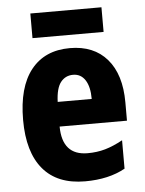

<svg xmlns="http://www.w3.org/2000/svg" viewBox="-53 -763 615 815"><g transform="rotate(-5 255.0 -355.0)"><path d="M261 -559Q363 -559 419.5 -493.5Q476 -428 476 -309V-231H189Q190 -108 298 -108Q338 -108 373 -118Q408 -128 448 -150V-29Q378 10 277 10Q159 10 98 -62.5Q37 -135 37 -272Q37 -412 95.5 -485.5Q154 -559 261 -559ZM265 -445Q232 -445 212 -419.5Q192 -394 190 -336H335Q335 -388 316.5 -416.5Q298 -445 265 -445ZM410 -720V-615H107V-720Z"/></g></svg>

Font: Noto Sans Lao Condensed ExtraBold
Style: Regular
Weight: 800
Width: 3
Designer: Monotype Design Team
Foundry: Monotype Imaging Inc.
Version: Version 2.003; ttfautohint (v1.8.4.7-5d5b)